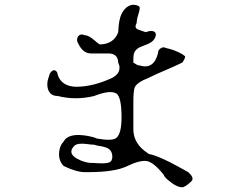

<svg xmlns="http://www.w3.org/2000/svg" viewBox="-20 -722 1040 812"><path d="M789 45Q763 70 750 70Q726 70 689 38Q674 25 673 18Q631 -35 601 -41Q571 -45 519 -20Q467 6 353 6H339Q303 6 249 -20Q223 -47 232 -90Q236 -110 249 -123Q269 -162 352 -147Q375 -143 390 -136Q454 -125 471 -138Q494 -155 494 -226Q494 -310 473 -326Q447 -343 378 -316Q300 -297 224 -316Q188 -316 181 -353Q178 -373 185 -393Q185 -393 186.5 -397Q188 -401 190 -409Q193 -415 197 -419Q210 -432 221 -417Q224 -411 224 -406Q240 -357 301 -355Q374 -355 455 -393Q489 -411 485 -442Q484 -446 483 -449.5Q482 -453 480 -457Q479 -494 442 -496H365Q334 -496 315 -530Q314 -531 314 -532Q314 -533 313 -534Q300 -553 311 -569Q321 -581 339 -573Q355 -573 380 -551Q394 -538 403 -534Q462 -536 480 -586Q482 -639 494 -663Q513 -700 544 -702Q570 -700 571 -689Q571 -678 561 -647Q558 -635 558 -625Q547 -605 562 -598Q564 -597 572.5 -594Q581 -591 596 -586Q626 -597 637 -584Q642 -574 635 -561Q626 -542 593 -531Q586 -528 580.5 -526Q575 -524 571 -522Q548 -511 545 -488Q544 -483 544 -475.5Q544 -468 544 -457Q544 -457 548.5 -454.5Q553 -452 561 -447Q564 -446 566.5 -445.5Q569 -445 571 -445Q630 -427 648 -496Q648 -514 666 -521Q669 -522 673 -522Q678 -520 685.5 -518Q693 -516 702 -514Q743 -501 763 -484Q763 -478 759.5 -471Q756 -464 753 -460L750 -457Q726 -445 684 -427Q660 -417 641.5 -408.5Q623 -400 609 -393Q560 -374 550 -353Q544 -338 544 -291V-175Q544 -122 590 -85Q595 -81 599.5 -78Q604 -75 609 -71Q654 -62 738 -15Q751 -8 760 -3Q769 2 776 6Q802 29 791 43Q789 45 789 45ZM389 -32Q440 -28 450 -41Q455 -49 455 -59Q455 -94 418 -101Q413 -103 404 -104Q386 -107 378 -110Q367 -110 346 -113Q307 -118 294 -105Q292 -102 288 -98Q266 -67 320 -44Q347 -33 365 -33Q369 -33 375 -33Q381 -33 389 -32Z"/></svg>

Font: New Tegomin
Style: Regular
Weight: 400
Designer: Kyosuke Nagai
Version: Version 1.000